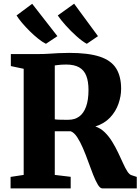

<svg xmlns="http://www.w3.org/2000/svg" viewBox="-20 -1042 776 1062"><path d="M38.5 0V-63.5L111 -74.5V-661.5L40 -676.5V-743H192Q223.5 -743 250 -744.8Q276.5 -746.5 303 -748Q329.5 -749.5 362.5 -749.5Q468.5 -749.5 531.5 -728.8Q594.5 -708 622.2 -664Q650 -620 650 -550.5Q650 -510 635.2 -467.8Q620.5 -425.5 589 -392Q557.5 -358.5 507.5 -342.5Q537 -332.5 560 -309.8Q583 -287 601 -257.5Q619 -228 633.8 -197Q648.5 -166 660.8 -138.8Q673 -111.5 684.5 -93.8Q696 -76 707.5 -73L736.5 -63.5V0H546Q533.5 0 521 -21Q508.5 -42 495.2 -75.5Q482 -109 468.2 -147.5Q454.5 -186 439 -222Q423.5 -258 406.8 -283.5Q390 -309 371 -316Q361.5 -316 349.8 -316Q338 -316 326 -316Q314 -316 302.8 -316Q291.5 -316 283 -316V-74.5L371 -64V0ZM359 -379.5Q393 -379.5 417.8 -397.2Q442.5 -415 456 -451.8Q469.5 -488.5 469.5 -544.5Q469.5 -591.5 457.2 -622.8Q445 -654 417.8 -669.5Q390.5 -685 345.5 -685Q331 -685 319.5 -684.2Q308 -683.5 299 -682.2Q290 -681 283 -680V-382Q290.5 -380.5 305.8 -380Q321 -379.5 336.2 -379.5Q351.5 -379.5 359 -379.5ZM233.5 -800Q215 -809 191.8 -827.5Q168.5 -846 145 -869.2Q121.5 -892.5 102.2 -915.2Q83 -938 71.5 -956.5L158 -1021L297.5 -842L234.5 -800ZM459.5 -800Q435.5 -813 404 -841Q372.5 -869 344 -900.8Q315.5 -932.5 299.5 -956.5L390 -1021.5L522 -842L460.5 -800Z"/></svg>

Font: Merriweather 24pt Black
Style: Regular
Weight: 900
Designer: Eben Sorkin
Foundry: Eben Sorkin
Version: Version 2.100